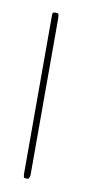

<svg xmlns="http://www.w3.org/2000/svg" viewBox="-58 -434 213 462"><g transform="rotate(10 49.0 -202.5)"><path d="M44 0H38Q34 0 33.5 -4.5Q33 -9 33 -10V-391Q33 -393 33 -399Q33 -405 38 -405H44Q48 -405 48.5 -399.5Q49 -394 49 -392V-10Q49 -7 48 -5Q46 0 44 0Z"/></g></svg>

Font: Chathura Thin
Style: Regular
Weight: 250
Designer: Appaji Ambarisha Darbha
Foundry: Aditya Fonts
Version: Version 1.002 2016